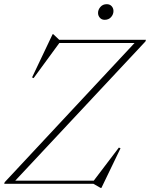

<svg xmlns="http://www.w3.org/2000/svg" viewBox="-38 -900 734 940"><path d="M676.5 -705 674 -697 32.5 -11 27.5 -15.5H421L544 -177.5L552 -174L458.5 20H454.5L419.5 0H-17.5L-15 -8L624 -693L643 -689.5H252.5L126.5 -517.5L119 -521L219.5 -732.5H223L252 -705ZM474.5 -803Q459.5 -803 450.8 -813.2Q442 -823.5 442 -836.5Q442 -853 453.8 -866.2Q465.5 -879.5 484.5 -879.5Q500 -879.5 508.8 -869.5Q517.5 -859.5 517.5 -846Q517.5 -829.5 505.8 -816.2Q494 -803 474.5 -803Z"/></svg>

Font: Newsreader 60pt ExtraLight
Style: Italic
Weight: 250
Italic angle: -17°
Designer: Hugues Gentile
Foundry: Production Type
Version: Version 1.003